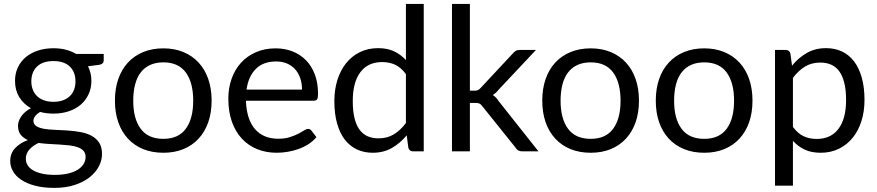

<svg xmlns="http://www.w3.org/2000/svg" viewBox="-20 -756 4381 959"><path d="M247 -247.5C229 -247.5 213.2 -250 199.5 -255C185.8 -260 174.3 -267 165 -276C155.7 -285 148.6 -295.8 143.8 -308.2C138.9 -320.8 136.5 -334.5 136.5 -349.5C136.5 -380.5 145.9 -405.2 164.8 -423.5C183.6 -441.8 211 -451 247 -451C282.7 -451 309.9 -441.8 328.8 -423.5C347.6 -405.2 357 -380.5 357 -349.5C357 -334.5 354.7 -320.8 350 -308.2C345.3 -295.8 338.3 -285 329 -276C319.7 -267 308.2 -260 294.5 -255C280.8 -250 265 -247.5 247 -247.5ZM407.5 27.5C407.5 40.8 404 53 397 64C390 75 379.9 84.5 366.8 92.5C353.6 100.5 337.5 106.7 318.5 111C299.5 115.3 278 117.5 254 117.5C229.3 117.5 207.9 115.4 189.8 111.2C171.6 107.1 156.5 101.4 144.5 94.2C132.5 87.1 123.6 78.6 117.8 68.8C111.9 58.9 109 48.3 109 37C109 19.3 114.9 3.9 126.8 -9.2C138.6 -22.4 153.8 -33.3 172.5 -42C189.2 -39.7 206.5 -38 224.5 -37C242.5 -36 260.2 -35 277.8 -34C295.2 -33 311.8 -31.6 327.5 -29.8C343.2 -27.9 356.9 -24.8 368.8 -20.5C380.6 -16.2 390 -10.2 397 -2.5C404 5.2 407.5 15.2 407.5 27.5ZM498 -486.5H360.5C344.8 -495.8 327.5 -502.9 308.5 -507.8C289.5 -512.6 269 -515 247 -515C219 -515 193.2 -511.2 169.8 -503.5C146.2 -495.8 126 -484.9 109 -470.8C92 -456.6 78.8 -439.4 69.2 -419.2C59.8 -399.1 55 -376.7 55 -352C55 -321.3 62 -294.4 76 -271.2C90 -248.1 109.5 -229.5 134.5 -215.5C123.8 -210.2 114.5 -204 106.5 -197C98.5 -190 91.8 -182.6 86.2 -174.8C80.8 -166.9 76.7 -159.1 74 -151.2C71.3 -143.4 70 -135.8 70 -128.5C70 -109.5 74.4 -94.4 83.2 -83.2C92.1 -72.1 104 -63.2 119 -56.5C91.7 -46.2 70.2 -32.3 54.5 -15C38.8 2.3 31 23.5 31 48.5C31 66.2 35.6 83.1 44.8 99.2C53.9 115.4 67.7 129.7 86 142C104.3 154.3 127.3 164.2 155 171.5C182.7 178.8 215 182.5 252 182.5C289 182.5 322.2 177.8 351.8 168.2C381.2 158.8 406.2 146.1 426.5 130.2C446.8 114.4 462.4 96.3 473.2 76C484.1 55.7 489.5 34.7 489.5 13C489.5 -10.3 484.6 -29.3 474.8 -44C464.9 -58.7 452 -70.2 436 -78.5C420 -86.8 401.8 -92.8 381.2 -96.5C360.8 -100.2 339.8 -102.8 318.2 -104.2C296.8 -105.8 275.8 -106.8 255.2 -107.5C234.8 -108.2 216.5 -109.8 200.5 -112.5C184.5 -115.2 171.6 -119.6 161.8 -125.8C151.9 -131.9 147 -141 147 -153C147 -160.7 149.8 -168.2 155.5 -175.8C161.2 -183.2 169.3 -190.3 180 -197C201 -191.3 223.3 -188.5 247 -188.5C274.3 -188.5 299.7 -192.3 323 -200C346.3 -207.7 366.3 -218.7 383 -233C399.7 -247.3 412.8 -264.6 422.2 -284.8C431.8 -304.9 436.5 -327.3 436.5 -352C436.5 -378.7 430.8 -403 419.5 -425L477 -432.5C491 -435.5 498 -442.5 498 -453.5Z M796 -514.5C758.7 -514.5 725.1 -508.3 695.2 -496C665.4 -483.7 640 -466.2 619 -443.5C598 -420.8 581.9 -393.4 570.8 -361.2C559.6 -329.1 554 -293.2 554 -253.5C554 -213.5 559.6 -177.5 570.8 -145.5C581.9 -113.5 598 -86.2 619 -63.5C640 -40.8 665.4 -23.4 695.2 -11.2C725.1 0.9 758.7 7 796 7C833 7 866.3 0.9 896 -11.2C925.7 -23.4 951 -40.8 972 -63.5C993 -86.2 1009.1 -113.5 1020.2 -145.5C1031.4 -177.5 1037 -213.5 1037 -253.5C1037 -293.2 1031.4 -329.1 1020.2 -361.2C1009.1 -393.4 993 -420.8 972 -443.5C951 -466.2 925.7 -483.7 896 -496C866.3 -508.3 833 -514.5 796 -514.5ZM796 -62.5C745.3 -62.5 707.6 -79.2 682.8 -112.8C657.9 -146.2 645.5 -193 645.5 -253C645.5 -283 648.6 -309.9 654.8 -333.8C660.9 -357.6 670.2 -377.7 682.8 -394C695.2 -410.3 710.9 -422.8 729.8 -431.5C748.6 -440.2 770.7 -444.5 796 -444.5C846 -444.5 883.3 -427.7 908 -394C932.7 -360.3 945 -313.3 945 -253C945 -193 932.7 -146.2 908 -112.8C883.3 -79.2 846 -62.5 796 -62.5Z M1488.5 -308.5H1211.5C1217.5 -352.5 1232.9 -386.9 1257.8 -411.8C1282.6 -436.6 1316.3 -449 1359 -449C1379.3 -449 1397.5 -445.6 1413.5 -438.8C1429.5 -431.9 1443.1 -422.2 1454.2 -409.8C1465.4 -397.2 1473.9 -382.4 1479.8 -365.2C1485.6 -348.1 1488.5 -329.2 1488.5 -308.5ZM1560.5 -71 1535.5 -103.5C1531.5 -109.2 1525.8 -112 1518.5 -112C1512.8 -112 1506.1 -109.4 1498.2 -104.2C1490.4 -99.1 1480.7 -93.5 1469 -87.5C1457.3 -81.5 1443.4 -75.9 1427.2 -70.8C1411.1 -65.6 1391.8 -63 1369.5 -63C1345.5 -63 1323.8 -66.9 1304.5 -74.8C1285.2 -82.6 1268.5 -94.4 1254.5 -110.2C1240.5 -126.1 1229.6 -145.8 1221.8 -169.5C1213.9 -193.2 1209.5 -221 1208.5 -253H1547C1555.3 -253 1561 -255.3 1564 -260C1567 -264.7 1568.5 -274 1568.5 -288C1568.5 -324 1563.2 -356.1 1552.5 -384.2C1541.8 -412.4 1527.1 -436.1 1508.2 -455.2C1489.4 -474.4 1467.1 -489.1 1441.2 -499.2C1415.4 -509.4 1387.3 -514.5 1357 -514.5C1320.3 -514.5 1287.3 -508.1 1258 -495.2C1228.7 -482.4 1203.8 -464.8 1183.5 -442.2C1163.2 -419.8 1147.6 -393.2 1136.8 -362.5C1125.9 -331.8 1120.5 -298.8 1120.5 -263.5C1120.5 -219.8 1126.5 -181.2 1138.5 -147.5C1150.5 -113.8 1167.2 -85.6 1188.8 -62.8C1210.2 -39.9 1235.8 -22.6 1265.2 -10.8C1294.8 1.1 1327 7 1362 7C1380.3 7 1398.8 5.4 1417.5 2.2C1436.2 -0.9 1454.2 -5.7 1471.8 -12C1489.2 -18.3 1505.7 -26.4 1521 -36.2C1536.3 -46.1 1549.5 -57.7 1560.5 -71Z M2007.5 -386V-141.5C1989.2 -117.2 1969.1 -98.3 1947.2 -85C1925.4 -71.7 1899.8 -65 1870.5 -65C1850.2 -65 1832 -68.5 1816 -75.5C1800 -82.5 1786.5 -93.6 1775.5 -108.8C1764.5 -123.9 1756.2 -143.2 1750.5 -166.8C1744.8 -190.2 1742 -218.5 1742 -251.5C1742 -313.8 1754.7 -361.8 1780 -395.5C1805.3 -429.2 1841.5 -446 1888.5 -446C1912.5 -446 1934.2 -441.6 1953.5 -432.8C1972.8 -423.9 1990.8 -408.3 2007.5 -386ZM2096.5 -736.5H2007.5V-456C1990.2 -474.7 1970.4 -489.2 1948.2 -499.8C1926.1 -510.2 1899.5 -515.5 1868.5 -515.5C1834.5 -515.5 1803.9 -508.8 1776.8 -495.2C1749.6 -481.8 1726.7 -463.2 1708 -439.5C1689.3 -415.8 1675 -387.9 1665 -355.8C1655 -323.6 1650 -288.8 1650 -251.5C1650 -209.5 1654.5 -172.3 1663.5 -140C1672.5 -107.7 1685.3 -80.7 1702 -59C1718.7 -37.3 1738.8 -20.9 1762.5 -9.8C1786.2 1.4 1812.5 7 1841.5 7C1877.8 7 1909.8 -1 1937.5 -17C1965.2 -33 1989.8 -54 2011.5 -80L2019.5 -18.5C2022.8 -6.2 2030.8 0 2043.5 0H2096.5Z M2327 -736.5H2237.5V0H2327V-242H2352.5C2362.5 -242 2369.9 -240.9 2374.8 -238.8C2379.6 -236.6 2384.5 -232 2389.5 -225L2556 -17.5C2560 -10.8 2564.8 -6.2 2570.2 -3.8C2575.8 -1.2 2582.3 0 2590 0H2669.5L2471.5 -250C2467.2 -256.7 2462.6 -262.6 2457.8 -267.8C2452.9 -272.9 2447.5 -277.5 2441.5 -281.5C2451.8 -287.8 2461.5 -296.7 2470.5 -308L2657 -506.5H2576.5C2567.8 -506.5 2560.9 -504.9 2555.8 -501.8C2550.6 -498.6 2545.7 -494.2 2541 -488.5L2381 -317C2376 -311.3 2371.2 -307.6 2366.8 -305.8C2362.2 -303.9 2356.7 -303 2350 -303H2327Z M2930.5 -514.5C2893.2 -514.5 2859.6 -508.3 2829.8 -496C2799.9 -483.7 2774.5 -466.2 2753.5 -443.5C2732.5 -420.8 2716.4 -393.4 2705.2 -361.2C2694.1 -329.1 2688.5 -293.2 2688.5 -253.5C2688.5 -213.5 2694.1 -177.5 2705.2 -145.5C2716.4 -113.5 2732.5 -86.2 2753.5 -63.5C2774.5 -40.8 2799.9 -23.4 2829.8 -11.2C2859.6 0.9 2893.2 7 2930.5 7C2967.5 7 3000.8 0.9 3030.5 -11.2C3060.2 -23.4 3085.5 -40.8 3106.5 -63.5C3127.5 -86.2 3143.6 -113.5 3154.8 -145.5C3165.9 -177.5 3171.5 -213.5 3171.5 -253.5C3171.5 -293.2 3165.9 -329.1 3154.8 -361.2C3143.6 -393.4 3127.5 -420.8 3106.5 -443.5C3085.5 -466.2 3060.2 -483.7 3030.5 -496C3000.8 -508.3 2967.5 -514.5 2930.5 -514.5ZM2930.5 -62.5C2879.8 -62.5 2842.1 -79.2 2817.2 -112.8C2792.4 -146.2 2780 -193 2780 -253C2780 -283 2783.1 -309.9 2789.2 -333.8C2795.4 -357.6 2804.8 -377.7 2817.2 -394C2829.8 -410.3 2845.4 -422.8 2864.2 -431.5C2883.1 -440.2 2905.2 -444.5 2930.5 -444.5C2980.5 -444.5 3017.8 -427.7 3042.5 -394C3067.2 -360.3 3079.5 -313.3 3079.5 -253C3079.5 -193 3067.2 -146.2 3042.5 -112.8C3017.8 -79.2 2980.5 -62.5 2930.5 -62.5Z M3497.5 -514.5C3460.2 -514.5 3426.6 -508.3 3396.8 -496C3366.9 -483.7 3341.5 -466.2 3320.5 -443.5C3299.5 -420.8 3283.4 -393.4 3272.2 -361.2C3261.1 -329.1 3255.5 -293.2 3255.5 -253.5C3255.5 -213.5 3261.1 -177.5 3272.2 -145.5C3283.4 -113.5 3299.5 -86.2 3320.5 -63.5C3341.5 -40.8 3366.9 -23.4 3396.8 -11.2C3426.6 0.9 3460.2 7 3497.5 7C3534.5 7 3567.8 0.9 3597.5 -11.2C3627.2 -23.4 3652.5 -40.8 3673.5 -63.5C3694.5 -86.2 3710.6 -113.5 3721.8 -145.5C3732.9 -177.5 3738.5 -213.5 3738.5 -253.5C3738.5 -293.2 3732.9 -329.1 3721.8 -361.2C3710.6 -393.4 3694.5 -420.8 3673.5 -443.5C3652.5 -466.2 3627.2 -483.7 3597.5 -496C3567.8 -508.3 3534.5 -514.5 3497.5 -514.5ZM3497.5 -62.5C3446.8 -62.5 3409.1 -79.2 3384.2 -112.8C3359.4 -146.2 3347 -193 3347 -253C3347 -283 3350.1 -309.9 3356.2 -333.8C3362.4 -357.6 3371.8 -377.7 3384.2 -394C3396.8 -410.3 3412.4 -422.8 3431.2 -431.5C3450.1 -440.2 3472.2 -444.5 3497.5 -444.5C3547.5 -444.5 3584.8 -427.7 3609.5 -394C3634.2 -360.3 3646.5 -313.3 3646.5 -253C3646.5 -193 3634.2 -146.2 3609.5 -112.8C3584.8 -79.2 3547.5 -62.5 3497.5 -62.5Z M3940.5 -122V-367C3958.8 -391.3 3978.9 -410.2 4000.8 -423.5C4022.6 -436.8 4048 -443.5 4077 -443.5C4097.3 -443.5 4115.5 -440 4131.5 -433C4147.5 -426 4161 -414.9 4172 -399.8C4183 -384.6 4191.4 -365.2 4197.2 -341.5C4203.1 -317.8 4206 -289.5 4206 -256.5C4206 -194.2 4193.3 -146.2 4168 -112.5C4142.7 -78.8 4106.3 -62 4059 -62C4035 -62 4013.3 -66.5 3994 -75.5C3974.7 -84.5 3956.8 -100 3940.5 -122ZM3936 -428 3928 -488C3925 -500.3 3917.2 -506.5 3904.5 -506.5H3851V171.5H3940.5V-52.5C3957.5 -33.8 3977.1 -19.2 3999.2 -8.8C4021.4 1.8 4048 7 4079 7C4113 7 4143.6 0.2 4170.8 -13.2C4197.9 -26.8 4220.9 -45.2 4239.8 -68.8C4258.6 -92.2 4273 -120.1 4283 -152.2C4293 -184.4 4298 -219.2 4298 -256.5C4298 -298.5 4293.5 -335.7 4284.5 -368C4275.5 -400.3 4262.7 -427.4 4246 -449.2C4229.3 -471.1 4209.2 -487.6 4185.5 -498.8C4161.8 -509.9 4135.3 -515.5 4106 -515.5C4070 -515.5 4038 -507.5 4010 -491.5C3982 -475.5 3957.3 -454.3 3936 -428Z"/></svg>

Font: LatoLatin
Style: Regular
Weight: 400
Designer: Lukasz Dziedzic with Adam Twardoch and Botio Nikoltchev
Foundry: tyPoland Lukasz Dziedzic
Version: Version 2.015; 2015-08-06; http://www.latofonts.com/